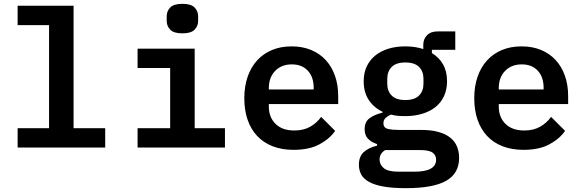

<svg xmlns="http://www.w3.org/2000/svg" viewBox="-20 -770 3040 1002"><path d="M72 -101H236V-639H72V-740H364V-101H529V0H72Z M932 -596Q887 -596 868.5 -615Q850 -634 850 -661V-685Q850 -712 868.5 -731Q887 -750 932 -750Q977 -750 995.5 -731Q1014 -712 1014 -685V-661Q1014 -634 995.5 -615Q977 -596 932 -596ZM698 -101H868V-415H698V-516H996V-101H1154V0H698Z M1512 12Q1450 12 1402 -7Q1354 -26 1321.5 -61Q1289 -96 1272 -145.5Q1255 -195 1255 -257Q1255 -320 1272.5 -370Q1290 -420 1322 -455Q1354 -490 1399.5 -509Q1445 -528 1502 -528Q1558 -528 1603 -509.5Q1648 -491 1679.5 -457Q1711 -423 1728 -375Q1745 -327 1745 -269V-227H1383V-214Q1383 -158 1418 -123.5Q1453 -89 1516 -89Q1564 -89 1598.5 -108.5Q1633 -128 1656 -160L1729 -87Q1701 -46 1647.5 -17Q1594 12 1512 12ZM1503 -434Q1449 -434 1416 -400Q1383 -366 1383 -310V-303H1617V-312Q1617 -368 1586.5 -401Q1556 -434 1503 -434Z M2376 54Q2376 135 2308.5 173.5Q2241 212 2098 212Q2028 212 1981 203.5Q1934 195 1905.5 179Q1877 163 1865 140.5Q1853 118 1853 90Q1853 47 1878 24Q1903 1 1948 -10V-18Q1918 -28 1900.5 -46Q1883 -64 1883 -96Q1883 -134 1908.5 -153Q1934 -172 1976 -182V-187Q1930 -209 1904 -249Q1878 -289 1878 -346Q1878 -389 1893.5 -422.5Q1909 -456 1937.5 -479.5Q1966 -503 2006 -515.5Q2046 -528 2095 -528Q2147 -528 2189 -514V-536Q2189 -566 2208.5 -586Q2228 -606 2263 -606H2356V-510H2234V-493Q2272 -470 2292.5 -433.5Q2313 -397 2313 -346Q2313 -303 2297.5 -269Q2282 -235 2253.5 -212Q2225 -189 2184.5 -176.5Q2144 -164 2095 -164Q2075 -164 2056.5 -165.5Q2038 -167 2021 -172Q2007 -167 1994 -156Q1981 -145 1981 -127Q1981 -103 2004 -97.5Q2027 -92 2059 -92H2176Q2230 -92 2268 -81.5Q2306 -71 2330 -51.5Q2354 -32 2365 -5Q2376 22 2376 54ZM2256 63Q2256 40 2237.5 26.5Q2219 13 2169 13H1991Q1961 30 1961 63Q1961 90 1983.5 108Q2006 126 2060 126H2143Q2256 126 2256 63ZM2095 -248Q2144 -248 2167 -271.5Q2190 -295 2190 -333V-359Q2190 -397 2167 -420.5Q2144 -444 2095 -444Q2047 -444 2024 -420.5Q2001 -397 2001 -359V-333Q2001 -295 2024 -271.5Q2047 -248 2095 -248Z M2712 12Q2650 12 2602 -7Q2554 -26 2521.5 -61Q2489 -96 2472 -145.5Q2455 -195 2455 -257Q2455 -320 2472.5 -370Q2490 -420 2522 -455Q2554 -490 2599.5 -509Q2645 -528 2702 -528Q2758 -528 2803 -509.5Q2848 -491 2879.5 -457Q2911 -423 2928 -375Q2945 -327 2945 -269V-227H2583V-214Q2583 -158 2618 -123.5Q2653 -89 2716 -89Q2764 -89 2798.5 -108.5Q2833 -128 2856 -160L2929 -87Q2901 -46 2847.5 -17Q2794 12 2712 12ZM2703 -434Q2649 -434 2616 -400Q2583 -366 2583 -310V-303H2817V-312Q2817 -368 2786.5 -401Q2756 -434 2703 -434Z"/></svg>

Font: IBM Plex Mono SmBld
Style: Regular
Weight: 600
Monospace: yes
Designer: Mike Abbink, Paul van der Laan, Pieter van Rosmalen
Foundry: Bold Monday
Version: Version 2.3